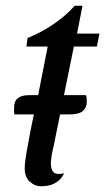

<svg xmlns="http://www.w3.org/2000/svg" viewBox="-20 -627 366 668"><path d="M123 21Q101 21 83.5 5Q66 -11 66 -41Q66 -61 72.5 -98.5Q79 -136 87.5 -179Q96 -222 105 -261Q114 -300 118 -323L146 -465H72L76 -495Q122 -513 165.5 -542.5Q209 -572 240 -607H267L248 -510H326L317 -465H237L166 -116Q162 -100 160 -87.5Q158 -75 157 -64Q156 -39 165.5 -28.5Q175 -18 203 -24Q196 -9 184.5 1Q173 11 158 16Q143 21 123 21ZM30 -229Q29 -235 29 -242Q29 -249 29 -252Q29 -275 42 -285.5Q55 -296 82 -296H279Q281 -292 281.5 -285Q282 -278 282 -273Q282 -253 268.5 -241Q255 -229 221 -229Z"/></svg>

Font: Sansita Swashed Light
Style: Regular
Weight: 300
Designer: Pablo Cosgaya
Foundry: Omnibus-Type
Version: Version 1.003